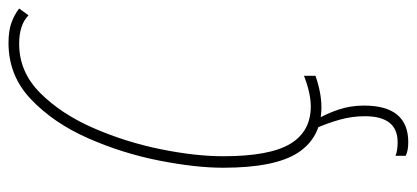

<svg xmlns="http://www.w3.org/2000/svg" viewBox="-284 -481 979 451"><g transform="rotate(-90 205.5 -255.5)"><path d="M179 10Q213 10 253 -4V-31Q212 -15 181 -15Q122 -15 93 -63.5Q64 -112 64 -221Q64 -286 80.5 -367.5Q97 -449 130 -525Q163 -601 212.5 -650.5Q262 -700 328 -700Q373 -700 395 -678L411 -700Q397 -711 378 -718Q359 -725 330 -725Q253 -725 197.5 -672Q142 -619 106.5 -538.5Q71 -458 54 -372Q37 -286 37 -221Q37 -98 73 -44Q109 10 179 10ZM97 214Q183 214 183 110Q183 78 173.5 50Q164 22 151 0H131Q142 25 150 53.5Q158 82 158 112Q158 189 97 189Q77 189 65 184V208Q77 214 97 214Z"/></g></svg>

Font: Noto Sans Display Condensed Thin
Style: Italic
Weight: 250
Width: 3
Italic angle: -12°
Designer: Monotype Design Team
Foundry: Monotype Imaging Inc.
Version: Version 1.900